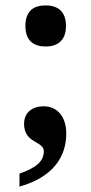

<svg xmlns="http://www.w3.org/2000/svg" viewBox="-20 -536 337 710"><path d="M149 -364C189 -364 224 -383 224 -440C224 -498 189 -516 149 -516C107 -516 74 -498 74 -440C74 -383 107 -364 149 -364ZM52 154C177 119 225 43 225 -42C225 -106 191 -143 141 -143C101 -143 69 -121 69 -78C69 -5 142 -15 142 23C142 62 112 85 52 106Z"/></svg>

Font: Noto Serif Devanagari SemiBold
Style: Regular
Weight: 600
Designer: Universal Thirst, Indian Type Foundry and the Monotype Design Team
Foundry: Monotype Imaging Inc.
Version: Version 2.004